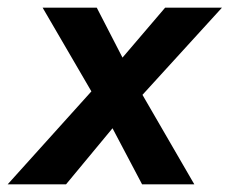

<svg xmlns="http://www.w3.org/2000/svg" viewBox="-47 -480 598 500"><path d="M383 -460H531L324 -233L459 0H323L246 -146L125 0H-27L191 -242L64 -460H205L272 -330Z"/></svg>

Font: Jost* 600 Semi
Style: Italic
Weight: 600
Italic angle: -10°
Version: Version 3.500